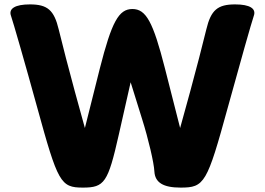

<svg xmlns="http://www.w3.org/2000/svg" viewBox="-20 -903 1204 873"><path d="M30 -831C40 -802 94 -615 149 -415C243 -73 255 -50 357 -50C455 -50 471 -73 520 -290L574 -529L626 -362C655 -270 680 -163 682 -123C685 -73 722 -50 801 -50C910 -50 921 -69 1016 -415C1071 -615 1124 -802 1134 -831C1146 -864 1116 -883 1049 -883C969 -883 939 -857 918 -769C903 -706 870 -580 845 -488L799 -321L730 -592C676 -804 644 -862 582 -862C520 -862 488 -804 434 -592L366 -321L320 -488C295 -580 262 -706 247 -769C226 -857 196 -883 116 -883C49 -883 18 -864 30 -831Z"/></svg>

Font: Hussar Skorodowane
Style: Bold
Weight: 700
Foundry: Cannot Into Space Fonts
Version: Version 0.892